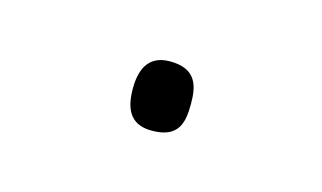

<svg xmlns="http://www.w3.org/2000/svg" viewBox="-29 -106 278 166"><g transform="rotate(15 110.0 -23.0)"><path d="M85 -23C85 -6 90 8 110 8C134 8 137 -6 137 -23C137 -39 134 -54 110 -54C90 -54 85 -39 85 -23Z"/></g></svg>

Font: Noto Sans Meetei Mayek Thin
Style: Regular
Weight: 100
Designer: Monotype Design Team and Neelakash Kshetrimayum
Foundry: Monotype Imaging Inc.
Version: Version 2.002